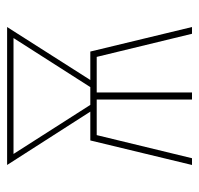

<svg xmlns="http://www.w3.org/2000/svg" viewBox="-30 -530 560 540"><g transform="rotate(-90 250.0 -260.0)"><path d="M56 0 125 -286H206L56 -520H444L295 -286H375L444 0H425L360 -268H260V0H240V-268H140L75 0ZM225 -286H275L413 -502H87Z"/></g></svg>

Font: Iosevka Term Curly Thin
Style: Regular
Weight: 100
Designer: Belleve Invis
Foundry: Belleve Invis
Version: Version 32.3.0